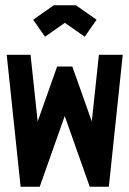

<svg xmlns="http://www.w3.org/2000/svg" viewBox="-20 -707 490 727"><path d="M267.6 -687 345.7 -632.3 300.8 -567.9 225.6 -620.6 150.4 -567.9 105.5 -632.3 183.6 -687ZM58.1 0 5.4 -499.5H95.7L122.6 -247.1L196.3 -455.1H253.9L327.6 -247.1L354.5 -499.5H444.8L392.1 0H319.8L225.1 -267.6L130.4 0Z"/></svg>

Font: Anka/Coder Narrow
Style: Bold
Weight: 700
Width: 3
Monospace: yes
Version: Version 001.100